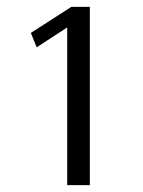

<svg xmlns="http://www.w3.org/2000/svg" viewBox="-20 -770 416 560"><path d="M176 -230V-690L87 -632L70 -674L188 -750H242V-230Z"/></svg>

Font: Arsenal SC
Style: Regular
Weight: 400
Designer: Andrij Shevchenko
Foundry: Stairsfor
Version: Version 2.001; ttfautohint (v1.8.4.7-5d5b)